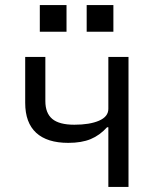

<svg xmlns="http://www.w3.org/2000/svg" viewBox="-20 -742 640 762"><path d="M410 -237H405Q376 -205 340 -190Q304 -175 251 -175Q167 -175 123.5 -215Q80 -255 80 -334V-516H160V-341Q160 -293 187.5 -270Q215 -247 275 -247Q336 -247 373 -263Q410 -279 410 -310V-516H490V0H410ZM430 -722V-616H324V-722ZM244 -722V-616H138V-722Z"/></svg>

Font: iA Writer Quattro V
Style: Regular
Weight: 400
Designer: Mike Abbink, Paul van der Laan, Pieter van Rosmalen, Oliver Reichenstein
Foundry: Information Architects Inc.
Version: Version 2.000